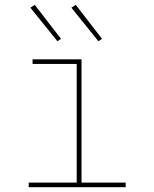

<svg xmlns="http://www.w3.org/2000/svg" viewBox="-20 -776 640 796"><path d="M99 0V-19H298V-511H115V-530H318V-19H501V0ZM388 -605 276 -744 294 -756 403 -615ZM218 -605 202 -625 106 -744 124 -756 233 -615Z"/></svg>

Font: Iosevka Slab Thin Extended
Style: Regular
Weight: 100
Width: 7
Monospace: yes
Designer: Belleve Invis
Foundry: Belleve Invis
Version: Version 11.1.1; ttfautohint (v1.8.3)